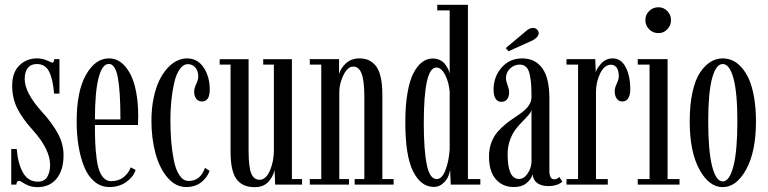

<svg xmlns="http://www.w3.org/2000/svg" viewBox="-20 -770 3202 801"><path d="M136.7 10.7Q115.2 10.7 99.1 4.2Q83 -2.4 73.7 -9Q64.5 -15.6 59.6 -15.6Q49.3 -15.6 48.3 0H26.9V-148.4H49.8Q54.7 -87.4 75.9 -49.8Q97.2 -12.2 137.7 -12.2Q165.5 -12.2 177.2 -32.2Q189 -52.2 189 -82Q189 -147 116.2 -228Q73.7 -274.9 52.2 -317.6Q30.8 -360.4 30.8 -412.6Q30.8 -467.8 60.8 -497.1Q90.8 -526.4 134.3 -526.4Q157.2 -526.4 177 -517.3Q196.8 -508.3 198.2 -508.3Q205.1 -508.3 206.1 -523.4H228V-379.4H205.6Q200.7 -440.9 184.6 -471.9Q168.5 -502.9 133.8 -502.9Q108.9 -502.9 95.9 -486.6Q83 -470.2 83 -440.4Q83 -382.8 155.8 -302.7Q198.7 -255.4 221.9 -212.2Q245.1 -168.9 245.1 -123Q245.1 -60.1 216.1 -24.7Q187 10.7 136.7 10.7Z M436.5 10.3Q401.4 10.3 374.5 -12Q347.7 -34.2 331.8 -72.8Q315.9 -111.3 307.9 -159.4Q299.8 -207.5 299.8 -263.2Q299.8 -390.1 338.9 -458.3Q377.9 -526.4 434.1 -526.4Q473.6 -526.4 502 -493.4Q530.3 -460.4 543.5 -407Q556.6 -353.5 556.6 -286.1Q556.6 -260.7 555.7 -248.5H376Q376 -204.6 377.4 -172.6Q378.9 -140.6 383.1 -108.9Q387.2 -77.1 394.5 -57.6Q401.9 -38.1 414.1 -26.1Q426.3 -14.2 443.4 -14.2Q475.1 -14.2 496.1 -31.2Q517.1 -48.3 525.4 -71.8L545.9 -61Q535.6 -30.8 506.1 -10.3Q476.6 10.3 436.5 10.3ZM434.1 -503.4Q406.2 -503.4 391.1 -444.6Q376 -385.7 376 -272H482.4Q482.4 -389.2 471.7 -446.3Q460.9 -503.4 434.1 -503.4Z M756.8 10.3Q712.9 10.3 679.2 -28.8Q645.5 -67.9 628.7 -130.1Q611.8 -192.4 611.8 -266.1Q611.8 -317.4 620.8 -360.8Q629.9 -404.3 644.5 -434.3Q659.2 -464.4 678.5 -485.6Q697.8 -506.8 718.5 -516.6Q739.3 -526.4 759.8 -526.4Q804.2 -526.4 829.6 -488.3Q855 -450.2 855 -396.5Q855 -346.7 822.8 -346.7Q807.6 -346.7 798.8 -357.9Q790 -369.1 790 -387.7Q790 -400.9 798.6 -419.7Q807.1 -438.5 807.1 -449.7Q807.1 -475.1 794.4 -488.8Q781.7 -502.4 764.2 -502.4Q744.6 -502.4 729.7 -481.2Q714.8 -460 706.8 -424.8Q698.7 -389.6 694.8 -350.6Q690.9 -311.5 690.9 -269Q690.9 -222.7 694.1 -182.4Q697.3 -142.1 705.1 -102.1Q712.9 -62 728.8 -38.6Q744.6 -15.1 767.1 -15.1Q816.4 -15.1 835 -69.8L854.5 -57.1Q843.8 -28.3 818.8 -9Q793.9 10.3 756.8 10.3Z M1043.5 10.7Q1020 10.7 1002.9 4.6Q985.8 -1.5 971.4 -16.8Q957 -32.2 949.5 -62Q941.9 -91.8 941.9 -135.7V-500.5H896.5V-522.9H1017.1V-142.1Q1017.1 -73.2 1028.1 -46.6Q1039.1 -20 1062.5 -20Q1089.4 -20 1106 -58.1Q1122.6 -96.2 1122.6 -143.1V-500.5H1078.1V-522.9H1197.8V-22.9H1240.2V0H1127.9L1125.5 -60.5Q1119.1 -32.2 1098.9 -10.7Q1078.6 10.7 1043.5 10.7Z M1272.5 0V-22.9H1320.3V-500.5H1272.5V-523.4H1394.5V-460.9Q1400.9 -485.4 1423.3 -505.9Q1445.8 -526.4 1479 -526.4Q1499 -526.4 1514.4 -520.5Q1529.8 -514.6 1544.4 -499.3Q1559.1 -483.9 1567.1 -452.4Q1575.2 -420.9 1575.2 -374.5V-22.9H1622.1V0H1459.5V-22.9H1500V-364.7Q1500 -431.2 1489 -461.7Q1478 -492.2 1453.6 -492.2Q1430.7 -492.2 1413.6 -458.3Q1396.5 -424.3 1395.5 -389.2V-22.9H1436V0Z M1790 9.8Q1736.3 9.8 1703.6 -54.7Q1670.9 -119.1 1670.9 -259.3Q1670.9 -329.1 1679.9 -381.8Q1689 -434.6 1705.1 -465.3Q1721.2 -496.1 1741.2 -511Q1761.2 -525.9 1785.2 -525.9Q1802.2 -525.9 1815.9 -519Q1829.6 -512.2 1837.4 -501.5Q1845.2 -490.7 1849.6 -481.4Q1854 -472.2 1856 -462.9V-726.6H1804.2V-750H1932.1V-22.9H1983.9V0H1860.4L1857.9 -62Q1856 -47.9 1849.4 -32.7Q1842.8 -17.6 1826.9 -3.9Q1811 9.8 1790 9.8ZM1801.8 -22.9Q1824.2 -22.9 1838.6 -60.8Q1853 -98.6 1856 -147.9V-387.7Q1853 -426.3 1837.2 -457.3Q1821.3 -488.3 1800.3 -488.3Q1748 -488.3 1748 -256.8Q1748 -145 1760.3 -84Q1772.5 -22.9 1801.8 -22.9Z M2101.6 -556.2 2089.8 -569.3 2175.3 -641.1Q2189.5 -653.3 2203.4 -653.6Q2217.3 -653.8 2224.6 -641.6Q2231.4 -630.4 2223.1 -618.9Q2214.8 -607.4 2197.8 -599.6ZM2123 10.3Q2077.1 10.3 2048.6 -22.2Q2020 -54.7 2020 -116.7Q2020 -148.4 2029.8 -174.8Q2039.6 -201.2 2055.2 -219.2Q2070.8 -237.3 2089.6 -252.4Q2108.4 -267.6 2127.4 -280Q2146.5 -292.5 2162.1 -304.7Q2177.7 -316.9 2187.5 -332.3Q2197.3 -347.7 2197.3 -365.2Q2197.3 -398.4 2195.8 -419.2Q2194.3 -439.9 2189.7 -460.4Q2185.1 -481 2174.8 -490.7Q2164.6 -500.5 2148.4 -500.5Q2124.5 -500.5 2107.7 -483.9Q2090.8 -467.3 2090.8 -444.3Q2090.8 -432.1 2097.4 -415Q2104 -397.9 2104 -385.3Q2104 -366.7 2095.7 -356Q2087.4 -345.2 2071.3 -345.2Q2055.7 -345.2 2047.4 -358.4Q2039.1 -371.6 2039.1 -395.5Q2039.1 -450.2 2072.8 -488.3Q2106.4 -526.4 2158.7 -526.4Q2212.4 -526.4 2242.2 -485.6Q2272 -444.8 2272 -358.9V-58.1Q2272 -22 2291.5 -22Q2304.7 -22 2313.5 -31.7L2325.7 -12.7Q2319.3 -4.9 2303.7 0.7Q2288.1 6.3 2268.1 6.3Q2238.8 6.3 2221.4 -6.1Q2204.1 -18.6 2202.1 -43Q2196.8 -23.4 2177.2 -6.6Q2157.7 10.3 2123 10.3ZM2145 -23.4Q2167 -23.4 2182.1 -47.4Q2197.3 -71.3 2197.3 -95.7V-313Q2196.3 -303.2 2185.5 -290.8Q2174.8 -278.3 2160.4 -263.9Q2146 -249.5 2131.8 -231.4Q2117.7 -213.4 2107.7 -186Q2097.7 -158.7 2097.7 -126.5Q2097.7 -23.4 2145 -23.4Z M2343.3 0V-22.9H2391.6V-500.5H2343.3V-523.4H2463.4L2465.3 -468.3Q2468.8 -483.9 2488.3 -505.1Q2507.8 -526.4 2536.1 -526.4Q2571.3 -526.4 2590.3 -489.7Q2609.4 -453.1 2609.4 -397.5Q2609.4 -373 2600.8 -359.9Q2592.3 -346.7 2576.7 -346.7Q2561.5 -346.7 2553 -358.4Q2544.4 -370.1 2544.4 -390.6Q2544.4 -402.8 2553 -420.9Q2561.5 -439 2561.5 -451.7Q2561.5 -475.6 2552.7 -487.8Q2543.9 -500 2528.8 -500Q2502 -500 2484.1 -464.4Q2466.3 -428.7 2466.3 -384.8V-22.9H2515.6V0Z M2727.1 -631.8Q2704.1 -631.8 2688.2 -647.7Q2672.4 -663.6 2672.4 -686Q2672.4 -708.5 2688.2 -724.1Q2704.1 -739.7 2727.1 -739.7Q2748.5 -739.7 2763.9 -724.1Q2779.3 -708.5 2779.3 -686Q2779.3 -663.6 2763.9 -647.7Q2748.5 -631.8 2727.1 -631.8ZM2640.6 0V-22.9H2689.9V-500.5H2640.6V-523.4H2765.1V-22.9H2814.9V0Z M2857.4 -263.7Q2857.4 -333.5 2869.1 -386Q2880.9 -438.5 2900.9 -468Q2920.9 -497.6 2944.6 -512Q2968.3 -526.4 2995.1 -526.4Q3016.1 -526.4 3035.6 -517.8Q3055.2 -509.3 3073.2 -489.3Q3091.3 -469.2 3104.5 -439.7Q3117.7 -410.2 3125.7 -365Q3133.8 -319.8 3133.8 -263.7Q3133.8 -137.2 3093 -63.2Q3052.2 10.7 2995.1 10.7Q2938 10.7 2897.7 -63.2Q2857.4 -137.2 2857.4 -263.7ZM3056.2 -263.7Q3056.2 -383.3 3040 -443.1Q3023.9 -502.9 2995.1 -502.9Q2966.8 -502.9 2950.7 -443.1Q2934.6 -383.3 2934.6 -263.7Q2934.6 -141.1 2950.7 -77.1Q2966.8 -13.2 2995.1 -13.2Q3023.4 -13.2 3039.8 -76.9Q3056.2 -140.6 3056.2 -263.7Z"/></svg>

Font: Imbue
Style: Regular
Weight: 400
Designer: Tyler Finck
Foundry: Etcetera Type Company
Version: Version 0.910